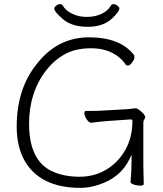

<svg xmlns="http://www.w3.org/2000/svg" viewBox="-20 -894 792 931"><path d="M524 -805Q481 -764 405 -764Q329 -764 286 -800.5Q243 -837 243 -853Q243 -859 252.5 -866.5Q262 -874 271 -874Q280 -874 285 -866Q299 -842 330.5 -827Q362 -812 401.5 -812Q441 -812 472.5 -827Q504 -842 517 -866Q522 -874 531 -874Q540 -874 549.5 -866.5Q559 -859 559 -854Q559 -838 524 -805ZM662 6Q643 6 628 0.5Q613 -5 613 -11V-12Q618 -65 618 -121V-143L608 -123Q566 -34 461 1Q415 17 371 17Q177 17 101 -112Q61 -181 61 -279Q61 -465 160 -586Q260 -713 411.5 -713Q563 -713 629 -628Q632 -626 632 -616Q632 -606 620.5 -591Q609 -576 601 -576Q593 -576 590 -580Q576 -603 547 -624Q496 -660 421.5 -660Q347 -660 295 -631.5Q243 -603 204 -553Q121 -446 121 -294Q121 -111 238 -61Q294 -37 365.5 -37Q437 -37 494.5 -71Q552 -105 587 -166Q622 -227 622 -307Q622 -315 613 -315L499 -307Q478 -306 424 -299H422Q411 -299 400 -316Q389 -333 389 -346Q389 -356 396 -356H410Q454 -356 480 -358L604 -365Q613 -366 621.5 -367.5Q630 -369 637 -369Q644 -369 655 -361Q684 -339 684 -326Q684 -320 681 -317Q675 -310 675 -297V-93Q675 -85 676 -48.5Q677 -12 677 -2Q677 6 662 6Z"/></svg>

Font: Moon Stars Kai T Light
Style: Regular
Weight: 300
Designer: GuiWonder
Version: Version 1.101